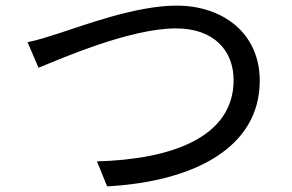

<svg xmlns="http://www.w3.org/2000/svg" viewBox="-20 -673 1040 683"><path d="M904 -386C904 -554 774 -653 608 -653C462 -653 273 -581 188 -554C150 -542 114 -530 78 -523L117 -432C196 -464 442 -572 606 -572C741 -572 811 -493 811 -388C811 -183 587 -106 325 -99L361 -10C669 -27 904 -147 904 -386Z"/></svg>

Font: Glow Sans SC Normal Book
Style: Regular
Weight: 500
Designer: Ryoko NISHIZUKA (kana, bopomofo & ideographs); Paul D. Hunt (Latin, Greek & Cyrillic); Sandoll Communications, Soo-young
Version: Version 0.93